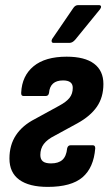

<svg xmlns="http://www.w3.org/2000/svg" viewBox="-20 -724 430 752"><path d="M167 8Q94 8 55.5 -20Q17 -48 17 -103Q17 -156 42.5 -194.5Q68 -233 117 -258L212 -310Q240 -325 252.5 -341Q265 -357 265 -380Q265 -409 227 -409Q176 -409 172 -360Q170 -348 159 -348H72Q62 -348 63 -361Q66 -427 111.5 -464.5Q157 -502 241 -502Q312 -502 348.5 -474.5Q385 -447 385 -395Q385 -343 359.5 -306Q334 -269 283 -241L195 -193Q165 -178 151.5 -160Q138 -142 138 -117Q138 -100 148 -92Q158 -84 180 -84Q209 -84 224.5 -98Q240 -112 243 -143Q246 -155 256 -155H344Q353 -155 353 -143Q347 -67 303 -29.5Q259 8 167 8ZM190 -556Q184 -556 182.5 -560.5Q181 -565 184 -571L266 -691Q274 -704 286 -704H367Q374 -704 375.5 -699.5Q377 -695 372 -688L275 -569Q264 -556 252 -556Z"/></svg>

Font: Sofia Sans Condensed ExtraBold
Style: Italic
Weight: 800
Italic angle: -9°
Version: Version 4.100